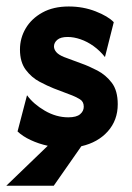

<svg xmlns="http://www.w3.org/2000/svg" viewBox="-26 -451 414 604"><path d="M-6.2 133.3 124.3 7.6Q95.8 1.4 70.5 -10.4Q45.1 -22.2 29.2 -37.5L59 -151.4Q79.2 -123.6 114.9 -102.8Q150.7 -81.9 188.9 -81.9Q214.6 -81.9 226 -91.7Q237.5 -101.4 237.5 -115.3Q237.5 -131.2 225.7 -138.5Q213.9 -145.8 201.4 -150.7L143.1 -172.9Q123.6 -180.6 98.6 -193.8Q73.6 -206.9 55.2 -231.2Q36.8 -255.6 36.8 -295.1Q36.8 -331.2 54.9 -361.8Q72.9 -392.4 107.3 -411.5Q141.7 -430.6 190.3 -430.6Q235.4 -430.6 274.7 -415.3Q313.9 -400 331.9 -381.2L304.2 -271.5Q288.2 -291.7 268.4 -305.9Q248.6 -320.1 227.4 -327.4Q206.2 -334.7 186.8 -334.7Q164.6 -334.7 154.2 -325.7Q143.8 -316.7 143.8 -304.9Q143.8 -295.8 151 -287.2Q158.3 -278.5 175.7 -271.5L229.9 -251.4Q253.5 -243.1 280.2 -229.2Q306.9 -215.3 325.7 -190.6Q344.4 -166 344.4 -122.9Q344.4 -72.9 313.2 -37.8Q281.9 -2.8 229.9 9L143.1 133.3Z"/></svg>

Font: Afacad Flux
Style: Bold
Weight: 700
Designer: Kristian Moeller
Foundry: Dicotype
Version: Version 1.100